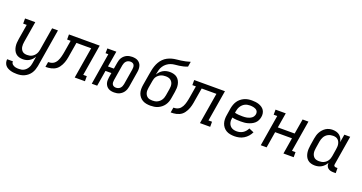

<svg xmlns="http://www.w3.org/2000/svg" viewBox="-45 -1553 4889 2593"><g transform="rotate(20 2400.0 -256.0)"><path d="M214 223Q190 223 166.5 220.5Q143 218 121 211.5Q99 205 79 194Q59 183 45.5 166Q32 149 26 126.5Q20 104 23 80H106Q104 93 109.5 104.5Q115 116 124 124Q133 132 144.5 137Q156 142 168 145Q180 148 193 148.5Q206 149 220 149Q237 149 254.5 145.5Q272 142 288 133Q304 124 317.5 110Q331 96 340.5 80Q350 64 355 47Q360 30 363 13L379 -87Q368 -66 351 -47.5Q334 -29 312.5 -16Q291 -3 267.5 2.5Q244 8 221 8Q192 8 166 0.5Q140 -7 120.5 -24.5Q101 -42 89.5 -66.5Q78 -91 73.5 -118Q69 -145 70.5 -173Q72 -201 77 -230L113 -446H62V-520H209L159 -218Q156 -199 155 -181Q154 -163 157 -145.5Q160 -128 168 -112.5Q176 -97 188.5 -86Q201 -75 218.5 -70.5Q236 -66 255 -66Q271 -66 288.5 -69Q306 -72 321.5 -80Q337 -88 350.5 -100.5Q364 -113 373.5 -128Q383 -143 388.5 -159.5Q394 -176 397 -193L451 -520H535L445 25Q440 51 431 77.5Q422 104 406.5 128Q391 152 368.5 171Q346 190 320 202Q294 214 267 218.5Q240 223 214 223Z M965 0 1039 -447H827L797 -269Q794 -249 790.5 -229Q787 -209 782 -189Q777 -169 770 -149.5Q763 -130 753 -111Q743 -92 730 -74.5Q717 -57 700.5 -43.5Q684 -30 664.5 -21.5Q645 -13 624.5 -8Q604 -3 584 -1.5Q564 0 544 0L556 -73Q573 -73 591 -76.5Q609 -80 625.5 -88.5Q642 -97 654.5 -111Q667 -125 676 -141Q685 -157 691 -174.5Q697 -192 701.5 -209Q706 -226 709.5 -243.5Q713 -261 716 -278L744 -447H693V-520H1135L1061 -73H1112V0Z M1533 8Q1511 8 1490 4Q1469 0 1451 -10.5Q1433 -21 1420.5 -37.5Q1408 -54 1401.5 -74.5Q1395 -95 1395.5 -117Q1396 -139 1399 -161L1410 -226H1325L1288 0H1210L1284 -451H1244L1245 -520H1374L1336 -294H1421L1437 -387Q1440 -406 1446 -424.5Q1452 -443 1463.5 -460Q1475 -477 1490.5 -490.5Q1506 -504 1524.5 -512.5Q1543 -521 1562.5 -524.5Q1582 -528 1600 -528Q1623 -528 1644.5 -524Q1666 -520 1683.5 -509.5Q1701 -499 1714 -482.5Q1727 -466 1732.5 -445.5Q1738 -425 1738.5 -403Q1739 -381 1735 -359L1698 -133Q1695 -114 1688 -95.5Q1681 -77 1670 -60Q1659 -43 1643 -29.5Q1627 -16 1609.5 -7.5Q1592 1 1572 4.5Q1552 8 1533 8ZM1534 -61Q1550 -61 1566 -66.5Q1582 -72 1594 -84.5Q1606 -97 1612.5 -112.5Q1619 -128 1622 -144L1659 -370Q1662 -387 1661 -403Q1660 -419 1653 -432.5Q1646 -446 1631.5 -452.5Q1617 -459 1601 -459Q1585 -459 1569 -453.5Q1553 -448 1541 -435.5Q1529 -423 1522.5 -407.5Q1516 -392 1513 -376L1476 -150Q1473 -133 1473.5 -117Q1474 -101 1481.5 -87.5Q1489 -74 1503 -67.5Q1517 -61 1534 -61Z M2054 8Q2023 8 1994 2.5Q1965 -3 1940.5 -17Q1916 -31 1898 -53.5Q1880 -76 1871 -103.5Q1862 -131 1862 -161.5Q1862 -192 1867 -222L1894 -382Q1899 -413 1905.5 -445Q1912 -477 1922.5 -508Q1933 -539 1950 -568.5Q1967 -598 1991.5 -622.5Q2016 -647 2046.5 -663Q2077 -679 2109 -687.5Q2141 -696 2173 -699Q2205 -702 2237 -706.5Q2269 -711 2301.5 -718Q2334 -725 2365 -735L2353 -662Q2324 -650 2295 -643Q2266 -636 2236.5 -632Q2207 -628 2177.5 -625.5Q2148 -623 2119 -613Q2090 -603 2064.5 -583.5Q2039 -564 2021.5 -537.5Q2004 -511 1996 -482Q1988 -453 1983 -424L1981 -412Q1994 -435 2012 -454Q2030 -473 2052.5 -486Q2075 -499 2100 -504.5Q2125 -510 2149 -510Q2178 -510 2205 -503Q2232 -496 2252.5 -480Q2273 -464 2286 -440.5Q2299 -417 2304.5 -390.5Q2310 -364 2309 -336Q2308 -308 2303 -279L2287 -183Q2283 -157 2273.5 -131Q2264 -105 2247.5 -81.5Q2231 -58 2208 -40Q2185 -22 2160 -11Q2135 0 2107.5 4Q2080 8 2054 8ZM2055 -66Q2072 -66 2089.5 -68.5Q2107 -71 2124 -79Q2141 -87 2155.5 -99.5Q2170 -112 2180 -127.5Q2190 -143 2196 -160Q2202 -177 2205 -195L2221 -291Q2224 -310 2224.5 -328Q2225 -346 2221 -363Q2217 -380 2207 -394.5Q2197 -409 2183.5 -418.5Q2170 -428 2152.5 -432Q2135 -436 2116 -436Q2099 -436 2082 -433.5Q2065 -431 2049 -424.5Q2033 -418 2018 -406.5Q2003 -395 1992 -380.5Q1981 -366 1975.5 -349.5Q1970 -333 1967 -316L1949 -210Q1946 -192 1945.5 -173.5Q1945 -155 1949.5 -138Q1954 -121 1963.5 -106.5Q1973 -92 1987 -82.5Q2001 -73 2018.5 -69.5Q2036 -66 2055 -66Z M2765 0 2839 -447H2627L2597 -269Q2594 -249 2590.5 -229Q2587 -209 2582 -189Q2577 -169 2570 -149.5Q2563 -130 2553 -111Q2543 -92 2530 -74.5Q2517 -57 2500.5 -43.5Q2484 -30 2464.5 -21.5Q2445 -13 2424.5 -8Q2404 -3 2384 -1.5Q2364 0 2344 0L2356 -73Q2373 -73 2391 -76.5Q2409 -80 2425.5 -88.5Q2442 -97 2454.5 -111Q2467 -125 2476 -141Q2485 -157 2491 -174.5Q2497 -192 2501.5 -209Q2506 -226 2509.5 -243.5Q2513 -261 2516 -278L2544 -447H2493V-520H2935L2861 -73H2912V0Z M3262 8Q3231 8 3200.5 2.5Q3170 -3 3144.5 -17.5Q3119 -32 3100.5 -55.5Q3082 -79 3073 -107Q3064 -135 3063.5 -166.5Q3063 -198 3069 -230L3085 -330Q3090 -357 3099.5 -383.5Q3109 -410 3124.5 -433.5Q3140 -457 3163 -476Q3186 -495 3212.5 -507Q3239 -519 3266 -523.5Q3293 -528 3320 -528Q3346 -528 3372 -525Q3398 -522 3421.5 -514Q3445 -506 3466 -492Q3487 -478 3500 -457.5Q3513 -437 3517 -411.5Q3521 -386 3516 -360Q3512 -335 3500 -310.5Q3488 -286 3468 -268Q3448 -250 3423.5 -238.5Q3399 -227 3374 -220Q3349 -213 3323.5 -211Q3298 -209 3273 -209Q3242 -209 3211 -211Q3180 -213 3150 -220V-218Q3146 -198 3146 -178Q3146 -158 3151.5 -140Q3157 -122 3168 -107Q3179 -92 3195 -82.5Q3211 -73 3229.5 -69Q3248 -65 3268 -65Q3290 -65 3312.5 -70.5Q3335 -76 3355 -88.5Q3375 -101 3391 -120Q3407 -139 3417 -160L3487 -130Q3472 -98 3448 -71Q3424 -44 3393.5 -25.5Q3363 -7 3329 0.5Q3295 8 3262 8ZM3273 -282Q3289 -282 3305.5 -283Q3322 -284 3338 -287.5Q3354 -291 3370 -297.5Q3386 -304 3400.5 -314.5Q3415 -325 3423.5 -340Q3432 -355 3435 -371Q3437 -385 3434 -399Q3431 -413 3422 -423Q3413 -433 3401 -439Q3389 -445 3376 -448.5Q3363 -452 3348.5 -453.5Q3334 -455 3320 -455Q3302 -455 3283.5 -451.5Q3265 -448 3248 -439.5Q3231 -431 3216.5 -417.5Q3202 -404 3191.5 -387.5Q3181 -371 3175 -353.5Q3169 -336 3166 -318L3162 -293Q3189 -286 3217 -284Q3245 -282 3273 -282Z M3639 0 3713 -447H3662V-520H3809L3773 -305H4015L4051 -520H4135L4061 -73H4112V0H3965L4003 -232H3761L3723 0Z M4417 8Q4388 8 4361.5 0.5Q4335 -7 4315 -24Q4295 -41 4283 -65.5Q4271 -90 4266.5 -117Q4262 -144 4263 -172.5Q4264 -201 4269 -230L4285 -330Q4289 -354 4296 -378.5Q4303 -403 4315.5 -425.5Q4328 -448 4346 -468Q4364 -488 4386 -502Q4408 -516 4432.5 -522Q4457 -528 4482 -528Q4510 -528 4536.5 -520.5Q4563 -513 4583 -496.5Q4603 -480 4615 -456.5Q4627 -433 4632 -406L4651 -520H4735L4666 -102Q4664 -95 4665 -87.5Q4666 -80 4670.5 -75Q4675 -70 4681.5 -67.5Q4688 -65 4696 -65H4718L4719 8H4684Q4662 8 4642 3Q4622 -2 4606.5 -15Q4591 -28 4584.5 -47.5Q4578 -67 4580 -89Q4568 -67 4550.5 -48Q4533 -29 4511 -16Q4489 -3 4464.5 2.5Q4440 8 4417 8ZM4451 -66Q4468 -66 4485 -69Q4502 -72 4518.5 -79.5Q4535 -87 4549 -99.5Q4563 -112 4573 -127Q4583 -142 4588.5 -159Q4594 -176 4597 -193L4613 -293Q4616 -312 4617.5 -331Q4619 -350 4616 -368.5Q4613 -387 4605 -403.5Q4597 -420 4583.5 -432Q4570 -444 4552.5 -449Q4535 -454 4515 -454Q4498 -454 4480 -450.5Q4462 -447 4445 -438.5Q4428 -430 4414 -416.5Q4400 -403 4390.5 -386.5Q4381 -370 4375.5 -352.5Q4370 -335 4367 -318L4351 -218Q4348 -199 4347 -180.5Q4346 -162 4349.5 -144.5Q4353 -127 4361.5 -111.5Q4370 -96 4383 -85.5Q4396 -75 4414 -70.5Q4432 -66 4451 -66Z"/></g></svg>

Font: Iosevka HT Extended
Style: Italic
Weight: 400
Width: 7
Italic angle: -9°
Monospace: yes
Designer: Belleve Invis
Foundry: Belleve Invis
Version: Version 32.3.0; ttfautohint (v1.8.4)